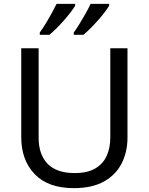

<svg xmlns="http://www.w3.org/2000/svg" viewBox="-20 -964 771 994"><path d="M640 -252Q640 -178 610 -118.5Q580 -59 518.5 -24.5Q457 10 362 10Q229 10 159.5 -62.5Q90 -135 90 -254V-714H180V-251Q180 -164 226.5 -116Q273 -68 367 -68Q432 -68 472.5 -91.5Q513 -115 532 -156.5Q551 -198 551 -252V-714H640ZM545 -934Q537 -921 522 -901Q507 -881 487.5 -859Q468 -837 448.5 -817.5Q429 -798 412 -784H362V-796Q376 -815 392 -841Q408 -867 423.5 -894.5Q439 -922 449 -944H545ZM369 -934Q361 -921 346 -901Q331 -881 311.5 -859Q292 -837 272.5 -817.5Q253 -798 236 -784H186V-796Q200 -815 216 -841Q232 -867 247 -894.5Q262 -922 273 -944H369Z"/></svg>

Font: Noto Sans Georgian
Style: Regular
Weight: 400
Designer: Monotype Design Team, Akaki Razmadze
Foundry: Google LLC
Version: Version 2.002